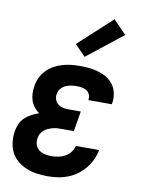

<svg xmlns="http://www.w3.org/2000/svg" viewBox="-87 -833 674 901"><g transform="rotate(10 250.0 -382.0)"><path d="M204 8Q178 8 152 4.5Q126 1 102.5 -8.5Q79 -18 59.5 -34Q40 -50 28.5 -72Q17 -94 14 -120Q11 -146 15 -173Q18 -191 25.5 -208.5Q33 -226 47 -239Q61 -252 78 -261Q95 -270 113 -276Q99 -286 88.5 -299.5Q78 -313 72.5 -329Q67 -345 66.5 -363Q66 -381 69 -399Q72 -420 81.5 -439.5Q91 -459 106.5 -475Q122 -491 141.5 -501.5Q161 -512 182 -518Q203 -524 223.5 -526Q244 -528 264 -528Q288 -528 310.5 -525.5Q333 -523 354 -516.5Q375 -510 393.5 -498.5Q412 -487 424.5 -469.5Q437 -452 441.5 -430Q446 -408 443 -385Q442 -383 442 -381Q442 -379 441 -377H330Q330 -378 330 -378.5Q330 -379 330 -380Q332 -393 327 -404Q322 -415 312 -421.5Q302 -428 289.5 -430Q277 -432 264 -432Q251 -432 238 -430Q225 -428 212.5 -422.5Q200 -417 190.5 -406Q181 -395 179 -382Q176 -368 180 -354.5Q184 -341 194.5 -332.5Q205 -324 218.5 -321Q232 -318 246 -318H304L288 -222H231Q220 -222 209 -221.5Q198 -221 187.5 -218Q177 -215 166.5 -210.5Q156 -206 147 -198.5Q138 -191 132.5 -180.5Q127 -170 126 -160Q123 -143 128 -128Q133 -113 145 -104Q157 -95 172.5 -91.5Q188 -88 204 -88Q221 -88 237 -91Q253 -94 268.5 -102.5Q284 -111 295 -125Q306 -139 309 -155H420Q416 -132 405.5 -109Q395 -86 379 -66.5Q363 -47 342.5 -32Q322 -17 299 -8Q276 1 252 4.5Q228 8 204 8ZM277 -574 226 -626 385 -772 447 -708Z"/></g></svg>

Font: Iosevka SS04 Oblique
Style: Bold
Weight: 700
Italic angle: -9°
Monospace: yes
Designer: Belleve Invis
Foundry: Belleve Invis
Version: Version 19.0.0; ttfautohint (v1.8.4)